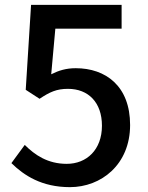

<svg xmlns="http://www.w3.org/2000/svg" viewBox="-20 -757 610 791"><path d="M268 14C397 14 516 -79 516 -242C516 -403 415 -476 292 -476C253 -476 223 -467 191 -451L208 -639H481V-737H108L86 -387L143 -350C185 -378 213 -391 260 -391C344 -391 400 -335 400 -239C400 -140 337 -82 255 -82C177 -82 124 -118 82 -160L27 -85C79 -34 152 14 268 14Z"/></svg>

Font: Noto Sans CJK TC Medium
Style: Regular
Weight: 500
Designer: Ryoko NISHIZUKA 西塚涼子 (kana, bopomofo & ideographs); Paul D. Hunt (Latin, Greek & Cyrillic); Sandoll Communications 산돌커뮤니
Foundry: Adobe
Version: Version 2.004;hotconv 1.0.118;makeotfexe 2.5.65603